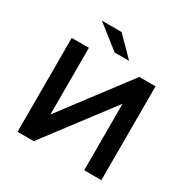

<svg xmlns="http://www.w3.org/2000/svg" viewBox="-196 -1067 1214 1240"><g transform="rotate(30 411.0 -447.0)"><path d="M99 -700H227V-203L603 -700H724V0H596V-496L220 0H99ZM212 -894H359L494 -757H386Z"/></g></svg>

Font: CMG Sans SemiBold
Style: Regular
Weight: 600
Designer: Julieta Ulanovsky
Foundry: Julieta Ulanovsky
Version: Version 7.200